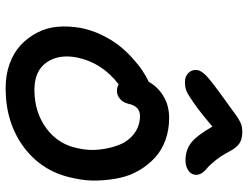

<svg xmlns="http://www.w3.org/2000/svg" viewBox="-122 -802 903 700"><g transform="rotate(90 330.0 -451.5)"><path d="M278.8 -673.8Q257.3 -673.8 244.9 -687Q232.4 -700.2 234.9 -719.2Q237.3 -733.4 255.1 -751Q272.9 -768.6 335.9 -814Q351.6 -824.7 371.3 -839.4Q391.1 -854 399.2 -859.9Q407.2 -865.7 418.9 -872.3Q430.7 -878.9 439.9 -880.9Q449.2 -882.8 460.9 -882.8Q487.3 -882.8 503.2 -871.8Q519 -860.8 533.2 -833Q547.9 -805.2 565.4 -783.7Q583 -762.2 594.5 -752.9Q606 -743.7 612.3 -732.4Q618.7 -721.2 616.2 -708Q613.3 -693.4 598.6 -684.6Q584 -675.8 564 -675.8Q527.3 -675.8 501 -695.6Q474.6 -715.3 440.9 -773.9Q386.2 -727.5 352.8 -704.6Q319.3 -681.6 307.1 -677.7Q294.9 -673.8 278.8 -673.8ZM300.8 -20Q252.9 -20 212.6 -34.4Q172.4 -48.8 144.8 -74.2Q117.2 -99.6 98.9 -134.3Q80.6 -168.9 77.1 -209Q73.7 -249 81.1 -293Q88.9 -332.5 106.2 -368.7Q123.5 -404.8 144 -431.4Q164.6 -458 189.5 -480.7Q214.4 -503.4 235.8 -517.8Q257.3 -532.2 277.8 -542Q295.9 -574.7 330.3 -595.5Q364.7 -616.2 409.2 -616.2Q452.6 -616.2 489.7 -602.8Q526.9 -589.4 553.2 -565.4Q579.6 -541.5 599.4 -508.8Q619.1 -476.1 627.7 -437.3Q636.2 -398.4 637.7 -355.2Q639.2 -312 628.9 -267.1Q606.4 -154.3 517.1 -87.2Q427.7 -20 300.8 -20ZM189 -279.8Q176.3 -213.9 207 -169.4Q237.8 -125 307.1 -125Q388.2 -125 447 -168.2Q505.9 -211.4 520 -283.2Q529.3 -322.8 524.7 -363Q520 -403.3 506.8 -435.8Q493.7 -468.3 466.1 -489Q438.5 -509.8 401.9 -509.8Q366.7 -509.8 357.9 -467.8Q353.5 -448.2 340.1 -437Q326.7 -425.8 311 -425.8Q298.3 -425.8 287.1 -432.1Q208 -372.1 189 -279.8Z"/></g></svg>

Font: Shantell Sans Irregular Bouncy
Style: Italic
Weight: 500
Italic angle: -11.31°
Designer: Stephen Nixon, Anya Danilova, Shantell Martin
Foundry: Arrow Type
Version: Version 1.006;[9816181b4]